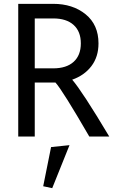

<svg xmlns="http://www.w3.org/2000/svg" viewBox="-20 -711 589 1000"><path d="M161 -281V0H75V-691H257Q359 -691 426 -636.5Q493 -582 493 -485Q493 -415 456 -366.5Q419 -318 356 -296Q408 -236 549 0H445Q306 -240 269 -281ZM161 -355H257Q326 -355 363.5 -389Q401 -423 401 -485Q401 -547 363.5 -581Q326 -615 257 -615H161ZM252 269 205 259 246 55 342 45Z"/></svg>

Font: Average Sans
Style: Regular
Weight: 400
Designer: Eduardo Rodriguez Tunni
Foundry: Eduardo Rodriguez Tunni
Version: Version 1.002